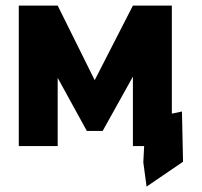

<svg xmlns="http://www.w3.org/2000/svg" viewBox="-20 -528 730 694"><path d="M322.3 -238.3 460.4 -507.8H601.1V-117.2L637.7 -125L641.6 56.6L509.8 146.5L498 58.6L501 0H460.4V-251L351.1 -54.7H293.9L188.5 -246.6V0H47.9V-507.8H188.5Z"/></svg>

Font: Giphurs
Style: Bold
Weight: 700
Version: Version 0.920; ttfautohint (v1.8.4.7-5d5b)